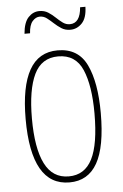

<svg xmlns="http://www.w3.org/2000/svg" viewBox="-52 -795 507 792"><g transform="rotate(-5 201.5 -399.0)"><path d="M357 -315Q357 -175 319 -108Q281 -41 204 -41Q46 -41 46 -317Q46 -451 84.5 -519.5Q123 -588 202 -588Q287 -588 322 -515Q357 -442 357 -315ZM72 -317Q72 -194 104 -130Q136 -66 203 -66Q269 -66 300 -127Q331 -188 331 -316Q331 -431 302.5 -497Q274 -563 202 -563Q133 -563 102.5 -499.5Q72 -436 72 -317ZM72 -668Q76 -715 95.5 -735.5Q115 -756 141 -756Q162 -756 177.5 -746Q193 -736 206 -723.5Q219 -711 232.5 -701Q246 -691 262 -691Q305 -691 310 -757H332Q331 -711 310.5 -689.5Q290 -668 262 -668Q241 -668 225.5 -678Q210 -688 196.5 -700.5Q183 -713 170 -723Q157 -733 141 -733Q124 -733 110.5 -717.5Q97 -702 95 -668Z"/></g></svg>

Font: Noto Sans Tamil UI ExtraCondensed Thin
Style: Regular
Weight: 100
Width: 2
Designer: Jelle Bosma - Monotype Design Team
Foundry: Monotype Imaging Inc.
Version: Version 2.004; ttfautohint (v1.8.4.7-5d5b)